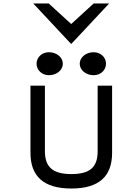

<svg xmlns="http://www.w3.org/2000/svg" viewBox="-20 -1072 798 1103"><path d="M518 -640C558 -640 589 -669 589 -706C589 -743 558 -772 518 -772C474 -772 438 -743 438 -706C438 -669 474 -640 518 -640ZM261 -640C305 -640 341 -669 341 -706C341 -743 305 -772 261 -772C221 -772 190 -743 190 -706C190 -669 221 -640 261 -640ZM541 -204C541 -113 499 -72 390 -72C281 -72 238 -114 238 -204V-580H155V-194C155 -60 230 11 390 11C550 11 624 -60 624 -194V-580H541ZM389 -819 607 -1052H518L389 -934L260 -1052H171Z"/></svg>

Font: Charger Monospace
Style: Regular
Weight: 400
Designer: Jasper
Foundry: Cannot Into Space Fonts
Version: Version 0.980